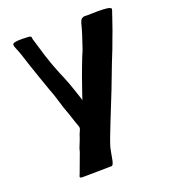

<svg xmlns="http://www.w3.org/2000/svg" viewBox="-128 -786 786 884"><g transform="rotate(-20 264.5 -344.0)"><path d="M153 -585Q174 -519 202 -455Q215 -425 230 -379Q246 -331 246 -331L254 -356L269 -399Q279 -429 298.5 -480.5Q318 -532 325 -546Q353 -627 361 -661Q366 -681 374 -686Q382 -691 389.5 -690.5Q397 -690 399 -690L453 -691Q478 -691 496 -689Q517 -686 517 -679Q517 -678 515 -670Q513 -665 510.5 -657.5Q508 -650 505 -641Q481 -570 474 -554Q461 -516 430 -440L388 -330Q366 -276 332 -190Q298 -104 295 -92Q291 -80 286.5 -53.5Q282 -27 280 -19Q277 -7 273.5 -2.5Q270 2 264 1L205 2L126 3Q113 3 113 -3Q113 -6 114.5 -8.5Q116 -11 117 -14L153 -111Q156 -127 168 -154Q171 -162 174 -169.5Q177 -177 179 -185Q181 -191 185 -199Q189 -207 190 -212.5Q191 -218 189 -223Q189 -223 178 -254Q164 -298 159 -310Q153 -325 143 -359Q136 -382 130 -400Q122 -420 94 -501Q66 -582 53 -624Q47 -642 41 -655Q34 -671 34 -677Q34 -684 41.5 -686.5Q49 -689 64 -690Q79 -691 114 -689Q122 -688 124 -685Q126 -682 126 -677.5Q126 -673 128 -668Z"/></g></svg>

Font: Barrio
Style: Regular
Weight: 400
Designer: Pablo Cosgaya & Sergio Jimenez
Foundry: Pablo Cosgaya & Sergio Jimenez
Version: Version 1.005